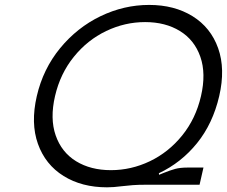

<svg xmlns="http://www.w3.org/2000/svg" viewBox="-20 -762 936 792"><path d="M131.8 -365.7Q157.7 -477.5 227.8 -563Q297.9 -648.4 394.5 -695.1Q491.2 -741.7 595.2 -741.7Q699.2 -741.7 774.4 -695.1Q849.6 -648.4 879.9 -563Q910.2 -477.5 884.3 -365.7Q857.9 -252 792.7 -171.4Q727.5 -90.8 635.3 -47.4L636.2 -41L655.3 -48.8Q682.1 -59.6 702.6 -65.2Q723.1 -70.8 752.4 -70.8H819.3L803.2 0H585.9Q549.8 0 527.8 1.7Q505.9 3.4 481 6.3Q448.2 10.7 421.4 10.7Q317.4 10.7 242.2 -36.1Q167 -83 136.5 -168.5Q106 -253.9 131.8 -365.7ZM437.5 -60.1Q521 -60.1 598.1 -96.9Q675.3 -133.8 731.4 -203.1Q787.6 -272.5 809.1 -365.7Q830.6 -458.5 806.4 -527.8Q782.2 -597.2 722.2 -634Q662.1 -670.9 578.6 -670.9Q495.1 -670.9 418 -634Q340.8 -597.2 284.7 -527.8Q228.5 -458.5 207 -365.7Q185.5 -272.9 209.7 -203.4Q233.9 -133.8 293.9 -96.9Q354 -60.1 437.5 -60.1Z"/></svg>

Font: Glacial Indifference
Style: Italic
Weight: 400
Designer: Alfredo Marco Pradil
Foundry: Alfredo Marco Pradil
Version: Version 1.312